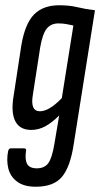

<svg xmlns="http://www.w3.org/2000/svg" viewBox="-20 -514 381 730"><path d="M205 -494Q244 -494 275 -486.5Q306 -479 341 -475L260 36Q247 121 215.5 158.5Q184 196 116 196Q71 196 45 176.5Q19 157 11.5 126Q4 95 11 60Q14 50 21 50H71Q81 50 79 60Q74 92 83 109Q92 126 120 126Q149 126 163.5 106.5Q178 87 187 32L205 -75Q178 -48 152.5 -34Q127 -20 99 -20Q55 -20 38 -53.5Q21 -87 32 -151L61 -341Q75 -424 109.5 -459Q144 -494 205 -494ZM132 -91Q167 -91 215 -141L259 -417Q246 -420 232 -422.5Q218 -425 202 -425Q174 -425 158 -405.5Q142 -386 133 -335L105 -154Q94 -91 132 -91Z"/></svg>

Font: Sofia Sans Extra Condensed Medium
Style: Italic
Weight: 500
Italic angle: -9°
Version: Version 4.100